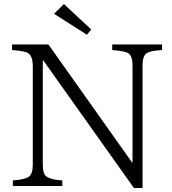

<svg xmlns="http://www.w3.org/2000/svg" viewBox="-20 -935 856 955"><path d="M40 -713.9H220.7L636.2 -127.9H639.2V-608.9Q639.2 -657.7 617.2 -670.9Q600.6 -681.2 538.1 -686V-713.9H786.1V-686Q725.1 -682.6 709 -669.9Q689 -656.2 689 -608.9V0H646L195.8 -633.8H192.9V-116.7Q192.9 -68.4 211.9 -56.6Q233.9 -41 290 -37.6V-9.8H43.9V-37.6Q100.6 -41 123 -55.7Q143.1 -69.8 143.1 -116.7V-605Q143.1 -651.9 123 -668.9Q107.9 -681.2 40 -686ZM297.9 -915 434.1 -788.1 412.1 -762.2 249 -866.2Z"/></svg>

Font: I.Ming
Style: Regular
Weight: 400
Designer: Ichiten Fonts Project
Version: Version 5.10 Mar 24, 2018